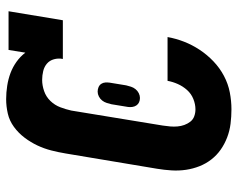

<svg xmlns="http://www.w3.org/2000/svg" viewBox="-96 -688 791 640"><g transform="rotate(-90 300.0 -367.5)"><path d="M256 8Q232 8 208 5Q184 2 162 -6.5Q140 -15 121.5 -28Q103 -41 89 -59Q75 -77 66.5 -98.5Q58 -120 54.5 -143.5Q51 -167 52.5 -191.5Q54 -216 58 -240L109 -545Q113 -569 119 -592.5Q125 -616 135.5 -638.5Q146 -661 161.5 -681.5Q177 -702 197.5 -717Q218 -732 242 -737.5Q266 -743 290 -743Q312 -743 334.5 -739.5Q357 -736 377 -728.5Q397 -721 414.5 -708.5Q432 -696 445 -679L454 -735H583L553 -554H424Q427 -569 423 -583.5Q419 -598 408.5 -607Q398 -616 383.5 -619.5Q369 -623 354 -623Q336 -623 317 -616.5Q298 -610 284 -595.5Q270 -581 263 -562.5Q256 -544 252 -526L202 -221Q200 -208 199 -196Q198 -184 199 -172Q200 -160 204 -149Q208 -138 215 -129Q222 -120 233 -116Q244 -112 256 -112Q273 -112 290.5 -119Q308 -126 320.5 -140Q333 -154 340.5 -171Q348 -188 351 -205H497Q492 -177 481.5 -150Q471 -123 454.5 -98Q438 -73 416 -52Q394 -31 367.5 -17Q341 -3 312.5 2.5Q284 8 256 8ZM294 -297Q286 -297 279.5 -300Q273 -303 269 -309Q265 -315 264 -322.5Q263 -330 264 -337L273 -392Q275 -400 277.5 -408Q280 -416 285.5 -423Q291 -430 299 -434Q307 -438 315 -438Q323 -438 330 -435Q337 -432 341 -426Q345 -420 345.5 -412.5Q346 -405 345 -398L336 -343Q334 -335 331.5 -327Q329 -319 323.5 -312Q318 -305 310 -301Q302 -297 294 -297Z"/></g></svg>

Font: Iosevka Curly Slab HvExObl
Style: Regular
Weight: 900
Width: 7
Italic angle: -9°
Monospace: yes
Designer: Belleve Invis
Foundry: Belleve Invis
Version: Version 11.1.0; ttfautohint (v1.8.3)